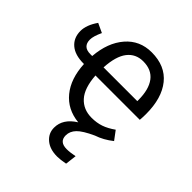

<svg xmlns="http://www.w3.org/2000/svg" viewBox="-205 -677 1039 1039"><g transform="rotate(45 314.5 -157.5)"><path d="M575.2 -279.8Q575.2 -256.3 573.2 -233.9H233.9Q240.2 -142.6 278.8 -99.9Q317.4 -57.1 380.9 -57.1Q419.9 -57.1 451.9 -68.1Q483.9 -79.1 519 -104L556.2 -54.2Q510.7 -18.1 461.9 -2Q397.5 27.3 373.3 52.7Q349.1 78.1 349.1 108.9Q349.1 158.2 405.8 158.2Q430.7 158.2 466.8 150.9L459 215.8Q421.4 223.1 397 223.1Q341.3 223.1 308.1 195.1Q274.9 167 274.9 124Q274.9 56.2 347.2 11.2Q256.8 2 204.1 -62.5Q151.4 -127 146 -233.9H143.1Q76.7 -233.9 41.3 -264.4Q5.9 -294.9 5.9 -347.2Q5.9 -392.6 43 -445.8L96.2 -420.9Q75.2 -376 75.2 -350.1Q75.2 -295.9 132.8 -295.9H147Q155.8 -405.8 212.9 -471.9Q270 -538.1 360.8 -538.1Q464.8 -538.1 520 -469.7Q575.2 -401.4 575.2 -279.8ZM492.2 -295.9V-304.2Q492.2 -384.8 459.7 -428Q427.2 -471.2 362.8 -471.2Q305.7 -471.2 272.2 -428.2Q238.8 -385.3 233.9 -295.9Z"/></g></svg>

Font: Fira Sans Book
Style: Regular
Weight: 350
Designer: Carrois Corporate & Edenspiekermann AG
Foundry: Carrois Corporate GbR & Edenspiekermann AG
Version: Version 4.203;PS 004.203;hotconv 1.0.88;makeotf.lib2.5.64775